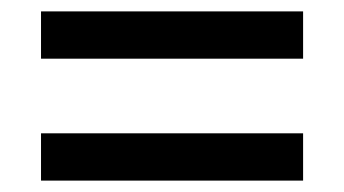

<svg xmlns="http://www.w3.org/2000/svg" viewBox="-20 -461 604 337"><path d="M52 -358V-441H512V-358ZM52 -144V-227H512V-144Z"/></svg>

Font: Ubuntu Sans Medium
Style: Regular
Weight: 500
Designer: Dalton Maag Ltd
Foundry: Dalton Maag Ltd
Version: Version 1.006; ttfautohint (v1.8.4.7-5d5b)